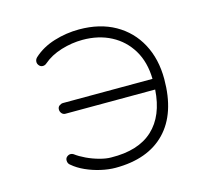

<svg xmlns="http://www.w3.org/2000/svg" viewBox="-114 -874 1227 1101"><g transform="rotate(-15 500.0 -323.5)"><path d="M441 87Q401 87 354.5 76.5Q308 66 266 47Q224 28 195 3Q180 -7 180 -26Q180 -40 190 -48Q200 -56 211 -56Q220 -56 228 -51Q253 -32 289 -15Q325 2 363.5 12.5Q402 23 432 23Q593 26 679.5 -54Q766 -134 776 -288L243 -287Q230 -287 221.5 -297Q213 -307 213 -320Q213 -335 224 -342.5Q235 -350 245 -350L777 -351Q775 -451 732 -522.5Q689 -594 615.5 -632.5Q542 -671 447 -671Q383 -671 319.5 -651.5Q256 -632 212 -594Q202 -585 189 -585Q175 -585 166 -597Q159 -606 159 -617Q159 -631 170 -642Q221 -689 294 -711.5Q367 -734 443 -734Q566 -734 655.5 -683.5Q745 -633 793.5 -542.5Q842 -452 842 -333Q842 -129 738 -21Q634 87 441 87Z"/></g></svg>

Font: Hachi Maru Pop
Style: Regular
Weight: 400
Designer: Nontynet
Foundry: Nontynet
Version: Version 1.300